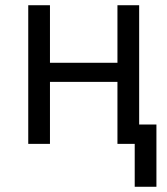

<svg xmlns="http://www.w3.org/2000/svg" viewBox="-20 -550 640 734"><path d="M578 164H495V0H429V-237H171V0H88V-530H171V-310H429V-530H512V-74H578Z"/></svg>

Font: Iosevka Mono
Style: Regular
Weight: 400
Designer: Belleve Invis
Foundry: Belleve Invis
Version: Version 11.1.1